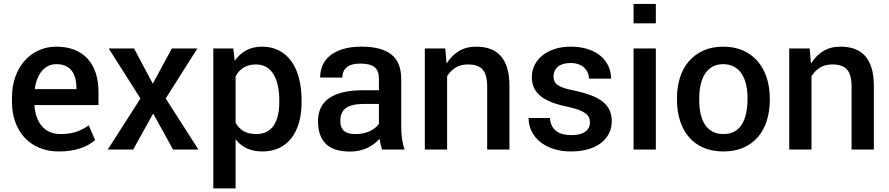

<svg xmlns="http://www.w3.org/2000/svg" viewBox="-20 -782 4650 1004"><path d="M288 10Q231 10 185.8 -9Q140.5 -28 108.5 -62.5Q76.5 -97 59.5 -145Q42.5 -193 42.5 -251V-272Q42.5 -330.5 59.8 -379.2Q77 -428 107.8 -463.2Q138.5 -498.5 181 -518.2Q223.5 -538 274.5 -538Q328.5 -538 369.8 -521.5Q411 -505 438.8 -474.2Q466.5 -443.5 480.8 -399.8Q495 -356 495 -301V-232.5H160Q162 -198.5 171.8 -170.8Q181.5 -143 198.5 -123Q215.5 -103 239.8 -92Q264 -81 295.5 -81Q319.5 -81 339 -83.8Q358.5 -86.5 376 -92Q393.5 -97.5 410 -106Q426.5 -114.5 444 -126.5L477.5 -49.5Q445 -21 397.2 -5.5Q349.5 10 288 10ZM380 -316Q380 -344.5 374.5 -368.5Q369 -392.5 356.8 -409.8Q344.5 -427 324.2 -436.8Q304 -446.5 274.5 -446.5Q250.5 -446.5 231.5 -436.8Q212.5 -427 198.2 -409.8Q184 -392.5 174.8 -368.5Q165.5 -344.5 162 -316Z M1017.5 0H885L781 -188.5L676.5 0H543.5L714.5 -267L548.5 -528.5H681L779 -344.5L878.5 -528.5H1012L846.5 -267Z M1212 203H1095.5V-528.5H1200L1207.5 -464Q1258.5 -538 1350.5 -538Q1400.5 -538 1439 -518Q1477.5 -498 1503.8 -461.2Q1530 -424.5 1543.5 -372.8Q1557 -321 1557 -257.5V-247Q1557 -188.5 1543.5 -141Q1530 -93.5 1504 -60Q1478 -26.5 1439.8 -8.2Q1401.5 10 1352 10Q1261.5 10 1213.5 -52H1213Q1212.5 -51.5 1212 -51.5ZM1320 -81Q1351 -81 1373.8 -92.5Q1396.5 -104 1411.2 -125.8Q1426 -147.5 1433.2 -178.8Q1440.5 -210 1440.5 -249.5V-257.5Q1440.5 -298 1433.2 -332.5Q1426 -367 1411.2 -392Q1396.5 -417 1373.5 -431Q1350.5 -445 1319 -445Q1245.5 -445 1212 -383V-140Q1228.5 -110.5 1254.8 -95.8Q1281 -81 1320 -81Z M1810.5 10.5Q1724.5 10.5 1683.8 -29.8Q1643 -70 1643 -147.5Q1643 -230.5 1703.2 -270.2Q1763.5 -310 1876.5 -310H1961.5V-370.5Q1961.5 -412.5 1938.5 -431Q1915.5 -449.5 1864 -449.5Q1816 -449.5 1793 -430Q1770 -410.5 1770 -376Q1741 -376 1712.5 -376.5H1710.5Q1707.5 -376.5 1704.5 -376.5H1702.5Q1700.5 -376.5 1698 -376.5H1696.5Q1693.5 -376.5 1691 -376.5H1689Q1688.5 -376.5 1687.5 -376.5H1685.5Q1684.5 -376.5 1684 -376.5H1663Q1661.5 -376.5 1660.5 -376.5H1658.5Q1657.5 -376.5 1656.5 -376.5H1654Q1654 -411.5 1667 -441Q1680 -470.5 1706.8 -492Q1733.5 -513.5 1774.5 -525.8Q1815.5 -538 1871.5 -538Q1974 -538 2026 -497.5Q2078 -457 2078 -369.5V-120.5Q2078 -50 2095.5 0H1977.5Q1973 -14.5 1970 -28.5Q1967 -42.5 1965 -56Q1936.5 -25 1897.8 -7.2Q1859 10.5 1810.5 10.5ZM1838.5 -81Q1882 -81 1913.8 -96.2Q1945.5 -111.5 1961.5 -134.5V-238.5H1882.5Q1819 -238.5 1789.2 -217.2Q1759.5 -196 1759.5 -149Q1759.5 -81 1835.5 -81Z M2644 0H2527.5V-330.5Q2527.5 -390.5 2504.2 -417.8Q2481 -445 2427 -445Q2389.5 -445 2362.5 -428.5Q2335.5 -412 2318 -383.5V0H2201.5V-528.5H2308.5L2315 -452Q2315 -452 2315 -452Q2315 -452 2315 -452Q2315 -452 2315.5 -452Q2315.5 -452 2315.5 -452Q2315.5 -452 2315.5 -452Q2315.5 -452 2315.5 -452H2316Q2316 -452 2316 -452Q2316 -451.5 2316.5 -451.5Q2341.5 -491.5 2379.5 -514.8Q2417.5 -538 2470.5 -538Q2512 -538 2544.2 -526Q2576.5 -514 2598.8 -489Q2621 -464 2632.5 -425Q2644 -386 2644 -331.5Z M2966 10Q2913.5 10 2872.2 -4Q2831 -18 2802.5 -41.8Q2774 -65.5 2759 -97.2Q2744 -129 2744 -165H2856Q2857 -141.5 2865.8 -124.5Q2874.5 -107.5 2889 -96.5Q2903.5 -85.5 2923.5 -80.5Q2943.5 -75.5 2967.5 -75.5Q3016 -75.5 3040.5 -93.5Q3065 -111.5 3065 -142.5Q3065 -157 3059.2 -168.8Q3053.5 -180.5 3040.2 -190.2Q3027 -200 3005.2 -208Q2983.5 -216 2951.5 -223Q2901.5 -233 2865.5 -247Q2829.5 -261 2806.2 -280Q2783 -299 2772 -323.5Q2761 -348 2761 -379Q2761 -412.5 2775.5 -441.8Q2790 -471 2816.5 -492.2Q2843 -513.5 2880.5 -525.8Q2918 -538 2964 -538Q3014.5 -538 3053.8 -525.2Q3093 -512.5 3120 -490Q3147 -467.5 3161.2 -437Q3175.5 -406.5 3175.5 -370.5H3059.5Q3059.5 -387 3053.2 -402Q3047 -417 3035 -428.2Q3023 -439.5 3005 -446Q2987 -452.5 2964 -452.5Q2941.5 -452.5 2924.5 -447.2Q2907.5 -442 2896.5 -432.5Q2885.5 -423 2880 -410.5Q2874.5 -398 2874.5 -383.5Q2874.5 -369 2878.8 -358Q2883 -347 2895 -338.2Q2907 -329.5 2928.5 -322Q2950 -314.5 2984.5 -308Q3036.5 -297 3073.5 -282.5Q3110.5 -268 3134 -248.5Q3157.5 -229 3168.2 -204.2Q3179 -179.5 3179 -148.5Q3179 -112 3163.8 -82.8Q3148.5 -53.5 3120.8 -32.8Q3093 -12 3053.8 -1Q3014.5 10 2966 10Z M3409.5 -660H3293V-761.5H3409.5ZM3409.5 0H3293V-528.5H3409.5Z M3763 10Q3704 10 3658.8 -9.5Q3613.5 -29 3582.8 -64.8Q3552 -100.5 3536 -150.2Q3520 -200 3520 -261V-269Q3520 -328 3536 -377.5Q3552 -427 3583 -462.5Q3614 -498 3659 -518Q3704 -538 3762 -538Q3819.5 -538 3864.8 -518.2Q3910 -498.5 3941.2 -462.5Q3972.5 -426.5 3989 -376.5Q4005.5 -326.5 4005.5 -266V-261Q4005.5 -201.5 3990 -151.8Q3974.5 -102 3943.8 -66Q3913 -30 3867.8 -10Q3822.5 10 3763 10ZM3763 -81Q3796.5 -81 3820.2 -94Q3844 -107 3859.2 -131.5Q3874.5 -156 3881.8 -190.8Q3889 -225.5 3889 -269Q3889 -307 3881.5 -339.5Q3874 -372 3858.5 -395.8Q3843 -419.5 3819 -433Q3795 -446.5 3762 -446.5Q3729.5 -446.5 3705.8 -433.2Q3682 -420 3666.8 -396.2Q3651.5 -372.5 3644 -340Q3636.5 -307.5 3636.5 -269V-258.5Q3636.5 -217 3644.2 -184.2Q3652 -151.5 3667.8 -128.5Q3683.5 -105.5 3707.2 -93.2Q3731 -81 3763 -81Z M4549.5 0H4433V-330.5Q4433 -390.5 4409.8 -417.8Q4386.5 -445 4332.5 -445Q4295 -445 4268 -428.5Q4241 -412 4223.5 -383.5V0H4107V-528.5H4214L4220.5 -452Q4220.5 -452 4220.5 -452Q4220.5 -452 4220.5 -452Q4220.5 -452 4221 -452Q4221 -452 4221 -452Q4221 -452 4221 -452Q4221 -452 4221 -452H4221.5Q4221.5 -452 4221.5 -452Q4221.5 -451.5 4222 -451.5Q4247 -491.5 4285 -514.8Q4323 -538 4376 -538Q4417.5 -538 4449.8 -526Q4482 -514 4504.2 -489Q4526.5 -464 4538 -425Q4549.5 -386 4549.5 -331.5Z"/></svg>

Font: Roberto Sans Medium
Style: Regular
Weight: 500
Designer: Google (font) & Cristiano Sobral (main changes)
Version: Version 1.000;October 12, 2021;FontCreator 14.0.0.2814 64-bi